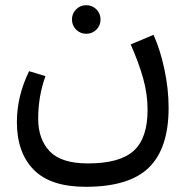

<svg xmlns="http://www.w3.org/2000/svg" viewBox="-20 -460 724 739"><path d="M629 -45Q629 110 553.5 184.5Q478 259 310 259Q174 259 109.5 193Q45 127 45 10Q45 -90 92 -186L155 -167Q127 -90 127 -3Q127 76 171.5 122.5Q216 169 318 169Q441 169 494.5 120.5Q548 72 548 -37Q548 -98 531 -158.5Q514 -219 483 -289L571 -326Q597 -268 613 -192.5Q629 -117 629 -45ZM257 -385Q257 -408 273 -424Q289 -440 312 -440Q335 -440 351 -424Q367 -408 367 -385Q367 -362 351 -346Q335 -330 312 -330Q289 -330 273 -346Q257 -362 257 -385Z"/></svg>

Font: FiraGO
Style: Regular
Weight: 400
Designer: bBox Type
Foundry: bBox Type GmbH
Version: Version 1.001;April 20, 2020;FontCreator 12.0.0.2555 64-bit